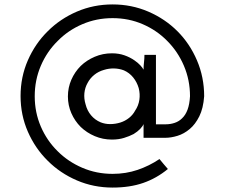

<svg xmlns="http://www.w3.org/2000/svg" viewBox="-20 -623 1030 868"><path d="M367 -151Q359 -177 361.5 -202Q364 -227 376 -248Q387 -269 406 -284.5Q425 -300 450 -307Q472 -314 495.5 -313.5Q519 -313 540 -305Q565 -294 582 -273Q599 -252 607 -225Q614 -198 610 -171.5Q606 -145 591 -123Q581 -104 563.5 -90Q546 -76 524 -69Q501 -62 478 -62Q455 -62 435 -70Q409 -81 391.5 -102Q374 -123 367 -151ZM739 141Q729 130 720 119Q711 108 701 96Q655 127 602 145Q549 163 489 163Q416 163 352 135.5Q288 108 241 61Q192 13 164.5 -51Q137 -115 137 -188Q137 -261 164.5 -325.5Q192 -390 241 -438Q288 -486 352 -513.5Q416 -541 489 -541Q562 -541 625.5 -513.5Q689 -486 736 -438Q784 -390 811.5 -325.5Q839 -261 839 -188Q837 -152 828 -127.5Q819 -103 803 -88Q789 -74 769.5 -67.5Q750 -61 729 -61H685V-375H633Q633 -358 631 -341.5Q629 -325 629 -308Q625 -316 614.5 -327.5Q604 -339 588 -350Q568 -364 542.5 -373Q517 -382 486 -382Q445 -382 408.5 -366.5Q372 -351 345 -325Q318 -298 302.5 -262.5Q287 -227 287 -187Q287 -147 302.5 -111.5Q318 -76 345 -49Q372 -23 408.5 -7.5Q445 8 486 8Q516 8 540.5 0.5Q565 -7 584 -17Q602 -28 613.5 -40Q625 -52 629 -62V-30V0H727Q753 0 782.5 -9Q812 -18 838 -40Q863 -61 881 -97Q899 -133 903 -188Q903 -274 870.5 -350Q838 -426 782 -482Q726 -538 650.5 -570.5Q575 -603 489 -603Q403 -603 327.5 -570.5Q252 -538 196 -482Q139 -426 106 -350.5Q73 -275 73 -189Q73 -103 106 -27.5Q139 48 196 104Q252 160 327.5 192.5Q403 225 489 225Q567 225 627.5 204Q688 183 739 141Z"/></svg>

Font: Josefin Slab Thin SemiBold
Style: Regular
Weight: 600
Version: Version 2.000